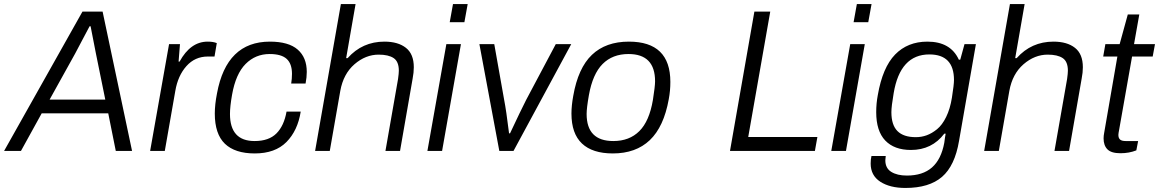

<svg xmlns="http://www.w3.org/2000/svg" viewBox="-46 -743 5705 945"><path d="M-25.9 0 359.9 -686H459L604 0H523.9L486.8 -185.1H159.2L57.1 0ZM198.2 -252.9H472.2L425.8 -481Q407.7 -570.3 399.9 -613.8H395Q383.3 -591.8 356.9 -542Q330.6 -492.2 324.2 -480Z M692.9 0 786.1 -525.9H839.8L833 -439.9H837.9Q891.6 -538.1 976.1 -538.1Q1003.9 -538.1 1021 -530.8L1009.8 -464.8H977.1Q913.6 -464.8 871.6 -417.7Q829.6 -370.6 816.9 -295.9L765.1 0Z M1208 12.2Q1110.4 12.2 1060.8 -35.6Q1011.2 -83.5 1011.2 -184.1Q1011.2 -228 1022 -283.2Q1068.8 -538.1 1282.2 -538.1Q1374.5 -538.1 1419.2 -499Q1463.9 -460 1463.9 -389.2Q1463.9 -362.3 1458 -332H1387.2Q1391.1 -355 1391.1 -379.9Q1391.1 -429.2 1365 -453.1Q1338.9 -477.1 1281.2 -477.1Q1211.4 -477.1 1162.8 -428.2Q1114.3 -379.4 1096.2 -276.9Q1085.9 -218.8 1085.9 -182.1Q1085.9 -48.8 1207 -48.8Q1277.3 -48.8 1314.7 -86.4Q1352.1 -124 1364.3 -193.8H1434.1Q1419.4 -100.1 1363.8 -43.9Q1308.1 12.2 1208 12.2Z M1504.9 0 1631.8 -723.1H1704.1L1657.7 -457H1665Q1737.3 -538.1 1846.2 -538.1Q1913.1 -538.1 1951.9 -507.6Q1990.7 -477.1 1990.7 -412.1Q1990.7 -385.7 1984.9 -356L1922.9 0H1851.1L1913.1 -354Q1917 -382.3 1917 -395Q1917 -439.9 1891.6 -457Q1866.2 -474.1 1817.9 -474.1Q1753.4 -474.1 1698.7 -426.8Q1644 -379.4 1628.9 -295.9L1577.1 0Z M2167.5 -633.8 2183.6 -723.1H2255.9L2239.7 -633.8ZM2057.6 0 2150.9 -525.9H2222.7L2129.9 0Z M2411.6 0 2313.5 -525.9H2386.7L2435.5 -251Q2445.3 -201.7 2459.5 -86.9H2464.4Q2517.6 -200.2 2543.5 -251L2689.5 -525.9H2765.6L2481.4 0Z M2970.2 12.2Q2870.1 12.2 2818.4 -36.6Q2766.6 -85.4 2766.6 -184.1Q2766.6 -222.7 2775.4 -271Q2799.3 -408.2 2867.4 -473.1Q2935.5 -538.1 3049.3 -538.1Q3253.4 -538.1 3253.4 -339.8Q3253.4 -295.9 3245.6 -254.9Q3221.2 -118.7 3152.3 -53.2Q3083.5 12.2 2970.2 12.2ZM2972.7 -48.8Q3051.8 -48.8 3100.8 -97.7Q3149.9 -146.5 3167.5 -251Q3178.2 -318.4 3178.2 -342.8Q3178.2 -477.1 3047.4 -477.1Q2968.8 -477.1 2919.9 -428Q2871.1 -378.9 2852.5 -274.9Q2841.3 -211.4 2841.3 -182.1Q2841.3 -48.8 2972.7 -48.8Z M3546.9 0 3667 -686H3745.1L3636.7 -68.8H3977.1L3964.8 0Z M4155.3 -633.8 4171.4 -723.1H4243.7L4227.5 -633.8ZM4045.4 0 4138.7 -525.9H4210.4L4117.7 0Z M4410.2 182.1Q4334 182.1 4286.6 151.4Q4239.3 120.6 4239.3 62Q4239.3 41 4243.2 24.9H4313.5Q4311.5 40.5 4311.5 45.9Q4311.5 85 4340.8 103Q4370.1 121.1 4417.5 121.1Q4495.6 121.1 4541 81.3Q4586.4 41.5 4601.6 -40Q4602.5 -49.8 4605.2 -66.4Q4607.9 -83 4608.4 -85H4601.6Q4541 -4.9 4437.5 -4.9Q4355.5 -4.9 4311 -51.5Q4266.6 -98.1 4266.6 -190.9Q4266.6 -233.9 4274.4 -274.9Q4297.9 -411.1 4359.6 -474.6Q4421.4 -538.1 4518.6 -538.1Q4632.8 -538.1 4673.3 -449.2H4680.2L4701.2 -525.9H4757.3L4674.3 -49.8Q4653.8 72.8 4590.6 127.4Q4527.3 182.1 4410.2 182.1ZM4461.4 -67.9Q4489.3 -67.9 4514.9 -77.1Q4540.5 -86.4 4565.9 -106.9Q4591.3 -127.4 4610.8 -167.2Q4630.4 -207 4639.2 -262.2Q4649.4 -326.7 4649.4 -349.1Q4649.4 -475.1 4528.3 -475.1Q4384.3 -475.1 4352.5 -284.2Q4341.3 -219.2 4341.3 -190.9Q4341.3 -127.9 4371.1 -97.9Q4400.9 -67.9 4461.4 -67.9Z M4797.9 0 4924.8 -723.1H4997.1L4950.7 -457H4958Q5030.3 -538.1 5139.2 -538.1Q5206.1 -538.1 5244.9 -507.6Q5283.7 -477.1 5283.7 -412.1Q5283.7 -385.7 5277.8 -356L5215.8 0H5144L5206.1 -354Q5210 -382.3 5210 -395Q5210 -439.9 5184.6 -457Q5159.2 -474.1 5110.8 -474.1Q5046.4 -474.1 4991.7 -426.8Q4937 -379.4 4921.9 -295.9L4870.1 0Z M5468.8 11.2Q5423.8 11.2 5404.8 -7.8Q5385.7 -26.9 5385.7 -62Q5385.7 -75.2 5388.7 -89.8L5453.6 -464.8H5383.8L5394.5 -525.9H5464.8L5504.9 -671.9H5561.5L5535.6 -525.9H5638.7L5627.4 -464.8H5525.9L5462.9 -107.9Q5458.5 -85.9 5458.5 -79.1Q5458.5 -63.5 5466.8 -56.2Q5475.1 -48.8 5494.6 -48.8H5555.7L5546.9 -2.9Q5511.2 11.2 5468.8 11.2Z"/></svg>

Font: Archivo Light
Style: Italic
Weight: 300
Italic angle: -10°
Designer: Hector Gatti
Foundry: Omnibus-Type
Version: Version 2.001